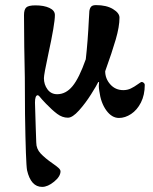

<svg xmlns="http://www.w3.org/2000/svg" viewBox="-20 -447 598 752"><path d="M86 220Q81 194 78 0Q78 -156 75 -264L74 -388Q74 -409 82.5 -417.5Q91 -426 119 -426Q152 -426 173.5 -416Q195 -406 195 -388Q195 -353 169 -234Q152 -155 152 -141Q152 -116 166 -97Q180 -78 204 -78Q238 -78 264 -109.5Q290 -141 316 -215Q324 -286 328 -370L330 -404Q332 -416 337.5 -421.5Q343 -427 356 -427Q397 -427 422.5 -411.5Q448 -396 448 -378Q448 -343 433.5 -293Q419 -243 392 -168Q392 -139 412 -116.5Q432 -94 463 -94Q479 -94 492.5 -100.5Q506 -107 519 -116.5Q532 -126 535 -126Q539 -126 543 -122.5Q547 -119 547 -115Q547 -75 532 -45.5Q517 -16 493.5 -0.5Q470 15 446 15Q418 15 396.5 -14.5Q375 -44 369 -90Q367 -102 367 -110L368 -125L365 -126Q359 -113 337 -78Q315 -43 289.5 -14.5Q264 14 246 14Q224 14 204 -1Q184 -16 160 -41L145 -57Q132 -74 128 -74Q117 -74 117 -45L120 54L122 111Q122 136 139.5 154.5Q157 173 186 193Q202 204 209.5 211Q217 218 217 224Q217 244 192 264.5Q167 285 145 285Q101 285 86 220Z"/></svg>

Font: EB Garamond SemiBold
Style: Regular
Weight: 600
Designer: Georg Duffner and Octavio Pardo
Foundry: Georg Duffner
Version: Version 1.000